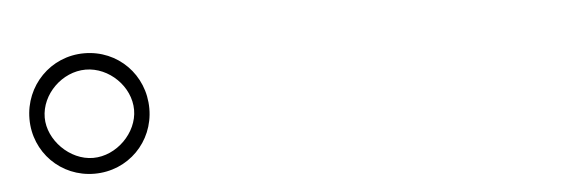

<svg xmlns="http://www.w3.org/2000/svg" viewBox="-29 -883 1059 351"><g transform="rotate(-5 500.0 -707.5)"><path d="M23 -707C23 -646 71 -597 133 -597C195 -597 243 -646 243 -707C243 -769 195 -818 133 -818C71 -818 23 -768 23 -707ZM51 -707C51 -750 90 -788 133 -788C176 -788 215 -750 215 -707C215 -665 176 -626 133 -626C90 -626 51 -666 51 -707Z"/></g></svg>

Font: Noto Sans JP Thin
Style: Regular
Weight: 100
Designer: Ryoko NISHIZUKA 西塚涼子 (kana, bopomofo & ideographs); Paul D. Hunt (Latin, Greek & Cyrillic); Sandoll Communications 산돌커뮤니
Foundry: Adobe
Version: Version 2.004;hotconv 1.0.118;makeotfexe 2.5.65603